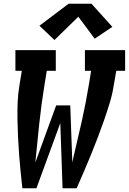

<svg xmlns="http://www.w3.org/2000/svg" viewBox="-20 -1002 686 1022"><path d="M99 0Q94 -45 89.5 -90.5Q85 -136 81.5 -181.5Q78 -227 76 -273Q74 -319 73 -365Q72 -411 74 -458Q76 -505 84 -551L96 -625H62V-735H277V-625H229L217 -551Q200 -448 189 -344Q178 -240 168 -137L279 -441H354L365 -137L370 -161Q393 -258 415 -355.5Q437 -453 453 -551L465 -625H432V-735H646V-625H599L586 -551Q579 -504 565 -457.5Q551 -411 535 -365Q519 -319 501.5 -273Q484 -227 465.5 -181.5Q447 -136 427.5 -90.5Q408 -45 388 0H313L301 -347L174 0ZM270 -789 190 -865 345 -982H467L578 -859L484 -796L397 -913Z"/></svg>

Font: Iosevka Curly Slab XBdEx
Style: Italic
Weight: 800
Width: 7
Italic angle: -9°
Monospace: yes
Designer: Belleve Invis
Foundry: Belleve Invis
Version: Version 11.1.0; ttfautohint (v1.8.3)